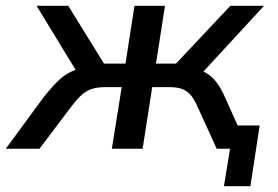

<svg xmlns="http://www.w3.org/2000/svg" viewBox="-57 -512 957 661"><path d="M714 129 735 0H693L705 -80H837L805 129ZM-37 0 93 -177Q119 -210 141 -231.5Q163 -253 186.5 -264.5Q210 -276 238 -279L217 -249L69 -492H178L301 -293H375L406 -492H511L480 -293H549L736 -492H852L628 -249L597 -278Q628 -275 650 -262.5Q672 -250 688.5 -228.5Q705 -207 719 -174L797 0H689L622 -147Q611 -172 598.5 -186Q586 -200 569 -206Q552 -212 527 -212H467L434 0H328L362 -212H305Q279 -212 260 -206Q241 -200 225 -186Q209 -172 190 -147L79 0Z"/></svg>

Font: Nunito Sans 10pt SemiBold
Style: Italic
Weight: 600
Italic angle: -9°
Designer: Vernon Adams
Foundry: Vernon Adams
Version: Version 3.101;gftools[0.9.27]